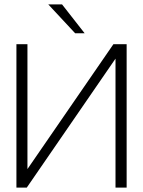

<svg xmlns="http://www.w3.org/2000/svg" viewBox="-20 -851 649 871"><path d="M199 -831 321 -700H364L261.5 -831ZM104.5 -650.5V-84L494.5 -650.5H554.5V0H504V-585L101.5 0H54.5V-650.5Z"/></svg>

Font: Overused Grotesk Light
Style: Regular
Weight: 300
Designer: RandomMaerks
Version: Version 0.005